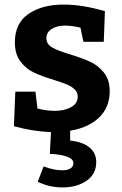

<svg xmlns="http://www.w3.org/2000/svg" viewBox="-20 -566 533 840"><path d="M287 6V49Q343 55 372 79.5Q401 104 401 143Q401 196 358.5 225Q316 254 254 254Q195 254 145 229L171 162Q215 179 253 179Q275 179 288 171Q301 163 301 148Q301 129 272.5 119Q244 109 198 107L203 12Q122 9 41 -14L47 -165H135L144 -91Q186 -81 220 -81Q261 -81 290.5 -97Q320 -113 320 -143Q320 -162 306.5 -175Q293 -188 274 -196Q255 -204 217 -216Q164 -232 129.5 -248Q95 -264 70 -296.5Q45 -329 45 -381Q45 -464 104.5 -505Q164 -546 258 -546Q341 -546 439 -517L434 -383H345L332 -445Q294 -454 265 -454Q228 -454 205.5 -439Q183 -424 183 -399Q183 -373 208 -358.5Q233 -344 287 -328Q342 -311 376 -295Q410 -279 435 -248Q460 -217 460 -167Q460 -96 413 -51.5Q366 -7 287 6Z"/></svg>

Font: Bitter Pro
Style: Bold
Weight: 700
Designer: Sol Matas, and Bitter project Authors
Foundry: Sol Matas
Version: Version 1.010